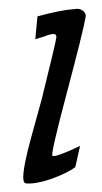

<svg xmlns="http://www.w3.org/2000/svg" viewBox="-20 -417 237 446"><path d="M179 -378Q174 -347 132 -189Q97 -57 102 -55Q109 -51 166 -78L155 -29Q137 -15 98 -1Q63 11 40 9Q34 8 34 -5Q34 -31 53 -100L77 -187Q111 -324 111 -331Q111 -338 104 -338Q97 -338 82 -332L62 -326L67 -379Q122 -394 154 -396Q164 -398 172 -392.5Q180 -387 179 -378Z"/></svg>

Font: GFS Neohellenic Rg
Style: Italic
Weight: 400
Italic angle: -12°
Designer: Takis Katsoulidis and George D. Matthiopoulos
Foundry: Takis Katsoulidis and George D. Matthiopoulos
Version: Version 1.0